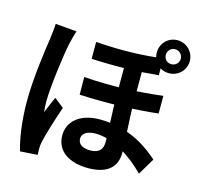

<svg xmlns="http://www.w3.org/2000/svg" viewBox="-128 -1008 1257 1211"><g transform="rotate(15 500.0 -402.5)"><path d="M718.2 -670.4H602.9C602.9 -623.7 602.9 -513.8 602.9 -431.8C602.9 -328 612.2 -194.1 612.2 -132.7C612.2 -85.4 590.5 -55.7 530.2 -55.7C482.1 -55.7 450.6 -75 450.6 -111.5C450.6 -144.2 482.2 -167.2 538 -167.2C648.9 -167.2 770.3 -91.7 866.6 6.3L931.6 -102.7C872.8 -155.6 742.7 -260.5 541.9 -260.5C407.2 -260.5 336.8 -190.2 336.8 -102.9C336.8 5.2 430.2 55.8 546.1 55.8C676.4 55.8 731.2 -3.6 731.2 -92.5C731.2 -183.1 718.2 -296.8 718.2 -435.6C718.2 -499.7 718.2 -595.7 718.2 -670.4ZM375.7 -493.2 376.5 -378C565.6 -368.8 757.2 -376.9 888.5 -392.2V-507.5C743.9 -490.1 564.7 -478.7 375.7 -493.2ZM391 -726.4V-616C575.2 -607.5 712.7 -614.1 826.9 -625.9V-736.2C711.2 -720.5 573.6 -713 391 -726.4ZM254.2 -758.6 115 -770.4C114.2 -738.4 109.3 -699.4 105.5 -672.6C94.1 -595.5 65.7 -405.5 65.7 -254.7C65.7 -118.9 84.8 -4.6 105.6 64.7L219.4 57.1C218.4 42.3 217.9 25.6 217.7 15C217.5 4.4 220.3 -17.1 223.3 -31.1C235.4 -85.8 267.4 -187.7 295.6 -270L233.5 -319C218.9 -285.8 201.8 -248.3 188.4 -213.3C185.5 -233.6 184.4 -262 184.4 -281.5C184.4 -381.3 215 -602.7 229.9 -669.4C233.7 -687.4 246.3 -737.8 254.2 -758.6ZM836.3 -761.6C836.3 -788.9 857.1 -810.8 884.7 -810.8C912 -810.8 934 -788.9 934 -761.6C934 -734.1 912 -713.2 884.7 -713.2C857.1 -713.2 836.3 -734.1 836.3 -761.6ZM777.4 -761.6C777.4 -701.5 824.5 -654.4 884.7 -654.4C944.6 -654.4 992.9 -701.5 992.9 -761.6C992.9 -821.5 944.6 -869.8 884.7 -869.8C824.5 -869.8 777.4 -821.5 777.4 -761.6Z"/></g></svg>

Font: Source Han Sans JP VF
Style: Regular
Weight: 250
Designer: Ryoko NISHIZUKA 西塚涼子 (kana, bopomofo & ideographs); Paul D. Hunt (Latin, Greek & Cyrillic); Sandoll Communications 산돌커뮤니
Foundry: Adobe
Version: Version 2.004;hotconv 1.0.118;makeotfexe 2.5.65603